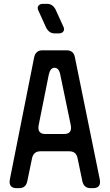

<svg xmlns="http://www.w3.org/2000/svg" viewBox="-20 -971 571 1000"><path d="M30 -24Q30 9 67 9H79Q115 9 122 -27L147 -147Q155 -183 190 -183H341Q377 -183 384 -147L409 -27Q417 9 452 9H464Q501 9 501 -23Q501 -32 500 -35L370 -673Q363 -709 327 -709H201Q166 -709 158 -673L31 -35Q30 -32 30 -24ZM180 -306Q180 -314 181 -317L234 -582Q242 -618 264 -618Q287 -618 294 -582L349 -317Q350 -314 350 -305Q350 -273 313 -273H217Q180 -273 180 -306ZM219 -830Q225 -816 236.5 -806.5Q248 -797 265 -797H286Q302 -797 309.5 -806.5Q317 -816 311 -830L271 -918Q265 -932 253.5 -941.5Q242 -951 225 -951H204Q188 -951 180.5 -941.5Q173 -932 179 -918Z"/></svg>

Font: WDXL Lubrifont JP N
Style: Regular
Weight: 400
Designer: [WDXL Lubrifont] Copyright 2020-2022 (c) NightFurySL2001, Skr-ZERO; [ZCOOL QingKe HuangYou] Copyright 2018-2022 (c) The 
Version: Version 2.001;hotconv 1.1.1;makeotfexe 2.6.0